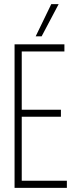

<svg xmlns="http://www.w3.org/2000/svg" viewBox="-20 -916 361 936"><path d="M51 0V-700H294V-665H86V-381H277V-347H86V-35H306V0ZM154 -739 230 -896H266L183 -739Z"/></svg>

Font: Georama Condensed ExtraLight
Style: Regular
Weight: 200
Width: 3
Designer: Jean-Baptiste Levee
Foundry: Production Type
Version: Version 1.000